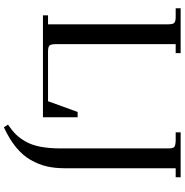

<svg xmlns="http://www.w3.org/2000/svg" viewBox="-1 -741 941 979"><g transform="rotate(90 469.5 -251.5)"><path d="M615.2 178.2Q644 159.2 664.3 138.9Q684.6 118.7 702.1 87.6Q719.7 56.6 728.3 12.2Q736.8 -32.2 736.8 -90.8V-637.2Q736.8 -662.1 730 -668.9Q723.1 -675.8 698.2 -676.8H654.8V-702.1H883.8V-676.8H837.9V-110.8Q837.9 -60.1 828.1 -18.6Q818.4 22.9 795.4 63Q772.5 103 731 137.2Q689.5 171.4 628.9 199.2ZM22 -676.8V-702.1H251V-676.8H205.1V-65.9Q205.1 -41 212.2 -33.4Q219.2 -25.9 244.1 -25.9H496.1L550.8 -176.8H578.1V0H58.1V-25.9H104V-637.2Q104 -662.1 96.9 -669.4Q89.8 -676.8 64.9 -676.8Z"/></g></svg>

Font: Dihjauti S
Style: Bold
Weight: 700
Designer: T. Christopher White
Version: Version 3.0.0